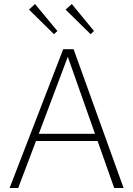

<svg xmlns="http://www.w3.org/2000/svg" viewBox="-20 -940 666 960"><path d="M433 -769 308 -892 339 -920 450 -785ZM250 -769 125 -892 155 -920 267 -785ZM28 0 296 -694H348L598 0H551L468 -235H160L71 0ZM174 -271H455L319 -656Z"/></svg>

Font: Cantarell Light
Style: Regular
Weight: 300
Designer: Dave Crossland, Nikolaus Waxweiler, Florian Fecher, Jacques Le Bailly, Eben Sorkin, Alexei Vanyashin, Alexios Zavras, Em
Version: Version 0.303